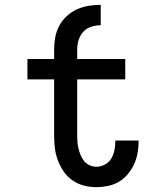

<svg xmlns="http://www.w3.org/2000/svg" viewBox="-20 -763 640 791"><path d="M203 -559Q203 -584 207.5 -609Q212 -634 224 -656.5Q236 -679 255 -696.5Q274 -714 297 -724.5Q320 -735 345 -739Q370 -743 395 -743V-659Q376 -659 356.5 -653Q337 -647 323.5 -632.5Q310 -618 304 -598.5Q298 -579 298 -559ZM377 8Q351 8 325.5 1.5Q300 -5 278.5 -20Q257 -35 242 -57Q227 -79 218 -103.5Q209 -128 206 -154Q203 -180 203 -206V-436H93V-520H203V-559H298V-520H496V-436H298V-206Q298 -192 299 -178Q300 -164 303.5 -150Q307 -136 312.5 -123Q318 -110 327 -99Q336 -88 349.5 -82Q363 -76 377 -76Q395 -76 412 -85Q429 -94 438.5 -110Q448 -126 451.5 -144.5Q455 -163 455 -181V-184H551V-179Q551 -155 546.5 -131Q542 -107 532 -85.5Q522 -64 506 -45Q490 -26 469.5 -14Q449 -2 425 3Q401 8 377 8Z"/></svg>

Font: Iosevka Medium Extended
Style: Regular
Weight: 500
Width: 7
Monospace: yes
Designer: Belleve Invis
Foundry: Belleve Invis
Version: Version 32.5.0; ttfautohint (v1.8.4)